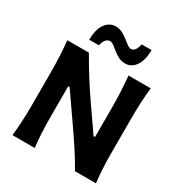

<svg xmlns="http://www.w3.org/2000/svg" viewBox="-234 -1216 1304 1382"><g transform="rotate(30 418.0 -525.0)"><path d="M72.3 0Q78.6 -64 81.8 -123.8Q85 -183.6 85 -257.8V-524.9Q85 -601.1 81.8 -662.4Q78.6 -723.6 72.3 -789.1H251.5Q299.8 -704.6 346.9 -629.9Q394 -555.2 445.8 -480.5L581.1 -285.6H593.3V-524.9Q593.3 -601.1 590.1 -662.4Q586.9 -723.6 580.6 -789.1H765.6Q758.3 -723.6 755.4 -662.4Q752.4 -601.1 752.4 -524.9V-257.8Q752.4 -183.6 755.4 -123.8Q758.3 -64 765.6 0H591.3Q551.3 -71.8 502.9 -145.3Q454.6 -218.8 392.1 -308.1L255.4 -504.9H243.7V-257.8Q243.7 -183.6 246.6 -123.8Q249.5 -64 256.8 0ZM516.1 -851.6Q484.4 -851.6 459.7 -864.3Q435.1 -877 415 -893.6Q395 -910.2 377.2 -923.3Q359.4 -936.5 341.3 -938Q300.8 -933.6 287.6 -871.1H207Q207 -955.1 239.7 -1002.4Q272.5 -1049.8 326.7 -1049.8Q356.4 -1049.8 381.1 -1037.1Q405.8 -1024.4 426.5 -1007.6Q447.3 -990.7 465.6 -977.5Q483.9 -964.4 500.5 -962.9Q521 -965.3 532.7 -982.7Q544.4 -1000 550.8 -1030.8H632.8Q632.8 -946.8 600.3 -899.2Q567.9 -851.6 516.1 -851.6Z"/></g></svg>

Font: Pinar-FD Bold
Style: Regular
Weight: 700
Designer: Amin Abedi
Version: Version 3.000